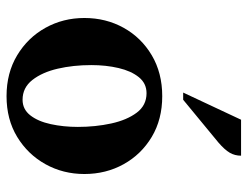

<svg xmlns="http://www.w3.org/2000/svg" viewBox="-105 -642 757 587"><g transform="rotate(90 273.5 -348.5)"><path d="M274 10Q203 10 149 -22.5Q95 -55 65 -109Q35 -163 35 -228Q35 -294 65 -348Q95 -402 149 -434Q203 -466 274 -466Q345 -466 398.5 -434Q452 -402 482 -348Q512 -294 512 -228Q512 -163 482 -109Q452 -55 398.5 -22.5Q345 10 274 10ZM285 -39Q314 -39 332.5 -62.5Q351 -86 359.5 -125Q368 -164 368 -208Q368 -262 357.5 -310Q347 -358 324.5 -388Q302 -418 265 -418Q235 -418 216 -394.5Q197 -371 188 -332.5Q179 -294 179 -249Q179 -194 190 -146.5Q201 -99 224.5 -69Q248 -39 285 -39ZM263 -530 346 -707H456Q456 -688 447 -672.5Q438 -657 416 -638L285 -530Z"/></g></svg>

Font: Spectral
Style: Bold
Weight: 700
Designer: Jean-Baptiste Levee
Foundry: Production Type
Version: Version 2.001